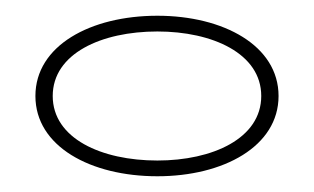

<svg xmlns="http://www.w3.org/2000/svg" viewBox="-20 -766 399 244"><path d="M180 -542C264 -542 334 -580 334 -644C334 -708 264 -746 180 -746C95 -746 25 -708 25 -644C25 -580 95 -542 180 -542ZM180 -562C109 -562 47 -590 47 -644C47 -698 109 -726 180 -726C250 -726 312 -698 312 -644C312 -590 250 -562 180 -562Z"/></svg>

Font: Sprat Extended Light
Style: Regular
Weight: 300
Width: 9
Designer: Ethan Nakache
Foundry: Collletttivo
Version: Version 2.000;Glyphs 3.2 (3217)